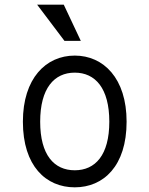

<svg xmlns="http://www.w3.org/2000/svg" viewBox="-20 -790 640 822"><path d="M253 -770H139L256 -615H326ZM448 -269C448 -126 388 -61 300 -61C212 -61 152 -126 152 -269C152 -412 212 -479 300 -479C388 -479 448 -412 448 -269ZM78 -269C78 -79 177 12 300 12C423 12 522 -79 522 -269C522 -455 423 -552 300 -552C177 -552 78 -455 78 -269Z"/></svg>

Font: Fliege Mono Light
Style: Regular
Weight: 300
Version: Version 0.020;Glyphs 3.3 (3306)